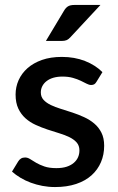

<svg xmlns="http://www.w3.org/2000/svg" viewBox="-20 -748 476 776"><path d="M370 -417.5 394 -456.5C375 -475.5 351.5 -490.5 323.5 -501.5C295.5 -512.5 264.3 -518 230 -518C199.7 -518 172.9 -513.9 149.8 -505.8C126.6 -497.6 107.1 -486.5 91.2 -472.5C75.4 -458.5 63.4 -442.3 55.2 -424C47.1 -405.7 43 -386.3 43 -366C43 -343.7 46.7 -324.7 54 -309.2C61.3 -293.7 71.1 -280.6 83.2 -269.7C95.4 -258.9 109.2 -250 124.8 -243C140.2 -236 156 -229.8 172 -224.5C188 -219.2 203.8 -214.2 219.2 -209.5C234.8 -204.8 248.6 -199.5 260.8 -193.5C272.9 -187.5 282.7 -180.3 290 -172C297.3 -163.7 301 -153 301 -140C301 -130.3 299.2 -121.2 295.5 -112.7C291.8 -104.2 286.2 -96.7 278.5 -90C270.8 -83.3 261.2 -78.1 249.5 -74.2C237.8 -70.4 224 -68.5 208 -68.5C188.7 -68.5 172.5 -70.7 159.5 -75.2C146.5 -79.7 135.4 -84.7 126.3 -90C117.1 -95.3 109.1 -100.2 102.3 -104.7C95.4 -109.2 88.5 -111.5 81.5 -111.5C74.8 -111.5 69.3 -110.1 64.8 -107.2C60.3 -104.4 56.5 -100.5 53.5 -95.5L28.5 -54.5C38.5 -45.5 49.9 -37.2 62.8 -29.5C75.6 -21.8 89.4 -15.2 104.3 -9.7C119.1 -4.2 134.8 0.1 151.3 3.3C167.8 6.4 184.8 8 202.5 8C234.5 8 262.9 3.8 287.8 -4.5C312.6 -12.8 333.3 -24.5 350 -39.5C366.7 -54.5 379.3 -72.2 388 -92.5C396.7 -112.8 401 -135 401 -159C401 -179.7 397.3 -197.2 390 -211.7C382.7 -226.2 373 -238.6 361 -248.7C349 -258.9 335.3 -267.5 320 -274.5C304.7 -281.5 289 -287.7 273 -293C257 -298.3 241.3 -303.3 226 -308C210.7 -312.7 197 -317.9 185 -323.7C173 -329.6 163.3 -336.5 156 -344.5C148.7 -352.5 145 -362.5 145 -374.5C145 -383.5 147 -391.9 151 -399.7C155 -407.6 160.8 -414.4 168.3 -420.2C175.8 -426.1 184.9 -430.6 195.8 -433.8C206.6 -436.9 218.7 -438.5 232 -438.5C248.3 -438.5 262.6 -436.8 274.8 -433.2C286.9 -429.8 297.5 -425.8 306.5 -421.5C315.5 -417.2 323.3 -413.2 330 -409.8C336.7 -406.2 342.8 -404.5 348.5 -404.5C353.5 -404.5 357.7 -405.5 361 -407.5C364.3 -409.5 367.3 -412.8 370 -417.5ZM386 -728H281.5C269.5 -728 260.4 -726 254.3 -722C248.1 -718 242.7 -711.8 238 -703.5L165.5 -582.5H229.5C237.8 -582.5 244.6 -583.7 249.8 -586C254.9 -588.3 260.2 -592.5 265.5 -598.5Z"/></svg>

Font: Lato Semibold
Style: Regular
Weight: 600
Designer: Lukasz Dziedzic
Foundry: tyPoland Lukasz Dziedzic
Version: Version 2.006; 2014-01-15